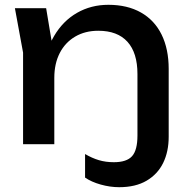

<svg xmlns="http://www.w3.org/2000/svg" viewBox="-20 -600 783 799"><path d="M172 -566 206 -362V0H76V-381L42 -566ZM682 -313V-31Q682 31 659 78Q636 125 590 152Q544 179 476 179Q438 179 399 168Q360 157 334 139V41Q363 58 391.5 66.5Q420 75 454 75Q507 75 529.5 50Q552 25 552 -36V-292Q552 -380 510.5 -426Q469 -472 389 -472Q334 -472 292.5 -447.5Q251 -423 228.5 -379Q206 -335 206 -276L160 -301Q168 -387 205 -450Q242 -513 300.5 -546.5Q359 -580 431 -580Q510 -580 566.5 -548Q623 -516 652.5 -456Q682 -396 682 -313Z"/></svg>

Font: Unbounded Variable
Style: Regular
Weight: 400
Designer: Luke Prowse, Jean-Baptiste Morizot, Fátima Lázaro, Florian Runge
Foundry: NaN
Version: Version 1.600;FEAKit 1.0